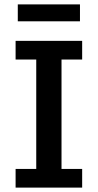

<svg xmlns="http://www.w3.org/2000/svg" viewBox="-20 -854 445 874"><path d="M51 0V-85H145V-583H51V-668H354V-583H260V-85H354V0ZM61 -757V-834H344V-757Z"/></svg>

Font: Atkinson Hyperlegible Next Medium
Style: Regular
Weight: 500
Designer: Elliott Scott, Megan Eiswerth, Linus Boman, Theodore Petrosky, Letters from Sweden
Foundry: Applied Design Works, Letters from Sweden
Version: Version 2.001